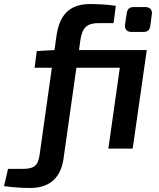

<svg xmlns="http://www.w3.org/2000/svg" viewBox="-134 -739 791 955"><path d="M596 -490H259L266 -541C275 -601 299 -624 355 -624H431L442 -710C406 -716 350 -719 316 -719C207 -719 162 -661 147 -561L137 -490L49 -485L38 -402H124L63 31C55 89 32 101 -24 101H-94L-114 187C-58 194 -17 196 16 196C116 196 169 142 182 50L246 -402H462L405 0H526ZM589 -704H533C509 -704 499 -694 496 -671L488 -617C485 -593 498 -580 521 -580H577C601 -580 611 -589 614 -612L621 -667C625 -689 612 -704 589 -704Z"/></svg>

Font: Exo 2 Semi Bold
Style: Italic
Weight: 600
Italic angle: -8°
Designer: Natanael Gama
Version: Version 1.001;PS 001.001;hotconv 1.0.88;makeotf.lib2.5.64775